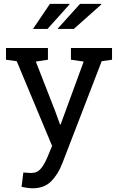

<svg xmlns="http://www.w3.org/2000/svg" viewBox="-20 -782 622 1015"><path d="M150.9 213.4Q139.6 213.4 121.6 210.7Q103.5 208 93.8 205.6L103.5 129.9Q111.8 130.9 126.5 131.6Q141.1 132.3 146.5 132.3Q177.2 132.3 196.5 108.9Q215.8 85.4 232.4 44.9L255.4 -10.7L68.4 -458.5L11.7 -466.3V-528.3H233.4V-466.3L169.4 -456.5L272.5 -192.4L297.4 -123.5H300.3L422.4 -456.5L355 -466.3V-528.3H572.3V-466.3L517.6 -458.5L309.6 81.1Q287.6 138.7 251 176Q214.4 213.4 150.9 213.4ZM286.6 -628.9 285.6 -631.3 403.3 -761.7H514.6L516.1 -758.8L370.1 -628.9ZM348.1 -759.3 231 -628.9H154.3L244.1 -761.7H347.2Z"/></svg>

Font: Roboto Slab
Style: Regular
Weight: 400
Designer: Google
Version: Version 2.000; ttfautohint (v1.8.1.43-b0c9)